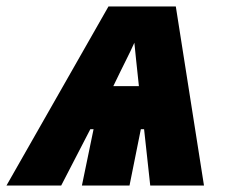

<svg xmlns="http://www.w3.org/2000/svg" viewBox="-86 -573 697 593"><path d="M-66 0H103L193 -174H203L167 0H314L349 -174H359L378 0H544L457 -553H249ZM343 -307H264C297 -376 313 -405 329 -441C331 -418 336 -374 343 -307Z"/></svg>

Font: Noto Sans Condensed Black
Style: Italic
Weight: 900
Width: 3
Italic angle: -12°
Designer: Monotype Design Team
Foundry: Monotype Imaging Inc.
Version: Version 2.013